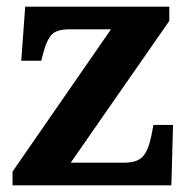

<svg xmlns="http://www.w3.org/2000/svg" viewBox="-20 -556 569 576"><path d="M17.6 0V-41.2L312.9 -468H187Q151.7 -468 136.3 -453.3Q121 -438.6 110 -398L103.8 -373.7H43.8L55.6 -536H487.9V-493.3L192.2 -68H352.8Q391.8 -68 408.6 -86.6Q425.4 -105.3 434.1 -148.9L440.3 -181.1H499.1L494.1 0Z"/></svg>

Font: Noto Serif Sinhala
Style: Regular
Weight: 400
Designer: Jelle Bosma - Monotype Design Team
Foundry: Monotype Imaging Inc.
Version: Version 2.006